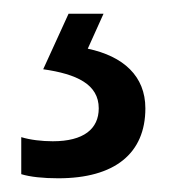

<svg xmlns="http://www.w3.org/2000/svg" viewBox="-20 -20 249 280"><path d="M192 138C192 91 160 62 108 51L131 0H80L43 81C92 88 124 103 124 138C124 168 102 186 57 186C41 186 24 184 11 180V234C24 238 43 240 65 240C147 240 192 204 192 138Z"/></svg>

Font: Noto Sans Gujarati Condensed
Style: Regular
Weight: 400
Width: 3
Designer: Jelle Bosma - Monotype Design Team, Universal Thirst
Foundry: Monotype Imaging Inc.
Version: Version 2.106